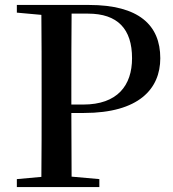

<svg xmlns="http://www.w3.org/2000/svg" viewBox="-20 -755 700 775"><path d="M48 -704 147 -695C148 -595 148 -495 148 -393V-342C148 -241 148 -140 147 -41L48 -32V0H381V-32L269 -42L268 -299H319C540 -299 627 -396 627 -520C627 -654 540 -735 339 -735H48ZM268 -333V-393C268 -496 268 -599 269 -700H335C455 -700 513 -638 513 -520C513 -410 454 -333 316 -333Z"/></svg>

Font: Noto Serif CJK JP SemiBold
Style: Regular
Weight: 600
Designer: Ryoko NISHIZUKA 西塚涼子 (kana & ideographs); Frank Grießhammer (Latin, Greek & Cyrillic); Wenlong ZHANG 张文龙 (bopomofo); San
Foundry: Adobe
Version: Version 2.001;hotconv 1.1.0;makeotfexe 2.6.0